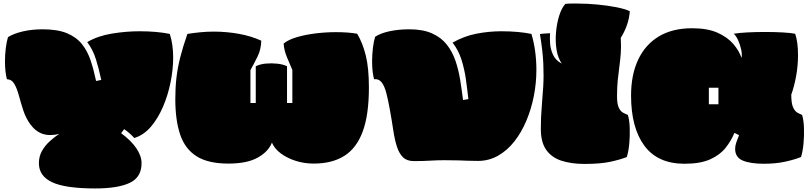

<svg xmlns="http://www.w3.org/2000/svg" viewBox="-20 -888 4555 1081"><path d="M516 173Q348 173 273.5 138Q199 103 199 31Q199 -8 216.5 -38.5Q234 -69 260.5 -93Q287 -117 313 -134Q259 -121 219.5 -134.5Q180 -148 150 -189Q125 -224 111 -267Q97 -310 86.5 -349.5Q76 -389 61 -415Q46 -441 19 -442Q8 -483 8 -543Q8 -580 12.5 -616.5Q17 -653 25 -679Q57 -699 108 -711Q159 -723 220 -723Q304 -723 357 -701Q410 -679 441.5 -639.5Q473 -600 490.5 -547Q508 -494 521 -432L550 -438Q537 -500 520 -554.5Q503 -609 471 -651Q531 -686 610.5 -699Q690 -712 766 -712Q816 -712 859.5 -708Q903 -704 936 -697Q946 -666 950.5 -632.5Q955 -599 955 -564Q955 -498 940.5 -425.5Q926 -353 898 -287.5Q870 -222 829.5 -174.5Q789 -127 736 -111Q712 -138 679 -161L662 -138Q718 -97 747.5 -53.5Q777 -10 777 31Q777 110 710.5 141.5Q644 173 516 173Z M1266 33Q1152 33 1087 -8Q1022 -49 994.5 -130Q967 -211 967 -330Q967 -395 973.5 -451Q980 -507 995 -566Q1010 -625 1035 -697Q1072 -703 1109 -706.5Q1146 -710 1183 -710Q1256 -710 1325 -697.5Q1394 -685 1451 -659Q1450 -610 1430 -569.5Q1410 -529 1390 -493V-308H1420V-515Q1444 -527 1476.5 -530Q1509 -533 1541.5 -529.5Q1574 -526 1596 -515V-308H1626V-494Q1612 -526 1595.5 -566Q1579 -606 1577 -643Q1604 -665 1652 -679Q1700 -693 1757.5 -700Q1815 -707 1871 -707Q1942 -707 1991 -698Q2022 -646 2039.5 -575.5Q2057 -505 2057 -395Q2057 -241 2022 -147Q1987 -53 1918 -10Q1849 33 1746 33Q1694 33 1646 18Q1598 3 1562 -23.5Q1526 -50 1511 -85Q1490 -33 1430 0Q1370 33 1266 33Z M2310 19Q2271 19 2249 -2.5Q2227 -24 2214.5 -63Q2202 -102 2194 -156Q2186 -210 2174 -276Q2165 -326 2155 -364.5Q2145 -403 2129 -424Q2113 -445 2086 -442Q2075 -483 2075 -543Q2075 -580 2079.5 -617.5Q2084 -655 2092 -681Q2122 -701 2173 -712Q2224 -723 2285 -723Q2361 -723 2412.5 -700Q2464 -677 2495.5 -637Q2527 -597 2544.5 -545.5Q2562 -494 2571 -437.5Q2580 -381 2587 -325L2617 -330Q2611 -385 2603 -442Q2595 -499 2578 -552.5Q2561 -606 2528 -648Q2593 -685 2663.5 -698.5Q2734 -712 2802 -712Q2852 -712 2895.5 -708Q2939 -704 2972 -697Q2986 -651 2993 -599.5Q3000 -548 3000 -495Q3000 -420 2985.5 -346.5Q2971 -273 2943 -207Q2915 -141 2875 -90.5Q2835 -40 2783.5 -11Q2732 18 2671 18Q2641 18 2616 17Q2591 16 2560.5 15Q2530 14 2482 14Q2439 14 2402 16.5Q2365 19 2310 19Z M3271 35Q3197 35 3141.5 17Q3086 -1 3055.5 -44Q3025 -87 3025 -162Q3025 -229 3030 -285.5Q3035 -342 3038.5 -400.5Q3042 -459 3039 -529.5Q3036 -600 3020 -696Q3028 -698 3044.5 -699Q3061 -700 3077 -701Q3075 -679 3077 -645.5Q3079 -612 3093.5 -580Q3108 -548 3143 -530Q3121 -561 3113.5 -608Q3106 -655 3110.5 -706Q3115 -757 3128.5 -800Q3142 -843 3163 -866Q3179 -868 3196 -868Q3213 -868 3230 -868Q3286 -868 3343.5 -862.5Q3401 -857 3449.5 -847.5Q3498 -838 3526 -825Q3523 -784 3509.5 -746Q3496 -708 3475 -675Q3478 -626 3475 -587Q3472 -548 3467 -512Q3462 -476 3458 -436Q3454 -396 3454 -345Q3454 -302 3464 -281.5Q3474 -261 3488 -253.5Q3502 -246 3515 -241Q3524 -212 3525.5 -168Q3527 -124 3523 -80Q3519 -36 3509 -4Q3475 10 3417.5 22.5Q3360 35 3271 35Z M3834 34Q3683 34 3608 -67.5Q3533 -169 3533 -350Q3533 -467 3573 -552Q3613 -637 3689.5 -683Q3766 -729 3877 -729Q3964 -729 4020.5 -703.5Q4077 -678 4109.5 -639.5Q4142 -601 4155 -562Q4159 -581 4153 -609Q4147 -637 4135.5 -662Q4124 -687 4111 -698Q4140 -703 4187 -705.5Q4234 -708 4287 -708Q4340 -708 4386 -705.5Q4432 -703 4457 -698Q4473 -652 4473 -577Q4473 -519 4462.5 -460.5Q4452 -402 4435 -355Q4435 -307 4445 -284.5Q4455 -262 4469 -254Q4483 -246 4496 -241Q4505 -212 4506.5 -168Q4508 -124 4504 -80Q4500 -36 4490 -4Q4456 10 4402 22Q4348 34 4281 34Q4205 34 4162 16Q4119 -2 4119 -50Q4119 -67 4125.5 -86Q4132 -105 4141 -127L4115 -140Q4097 -96 4065.5 -56Q4034 -16 3978.5 9Q3923 34 3834 34ZM3971 -301H4025V-394H3971Z"/></svg>

Font: Oi
Style: Regular
Weight: 400
Designer: Kostas Bartsokas, Mohamad Dakak
Foundry: Foundry5
Version: Version 4.000